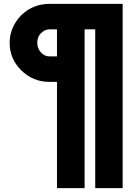

<svg xmlns="http://www.w3.org/2000/svg" viewBox="-20 -803 710 994"><path d="M473 171V-651H418V171H275V-379H236Q151 -379 90.5 -438.5Q30 -498 30 -581Q30 -662 90 -724Q151 -783 236 -783H615V171ZM275 -651H236Q212 -651 191 -630Q173 -612 173 -581Q173 -552 192 -531.5Q211 -511 236 -511H275Z"/></svg>

Font: LilGrotesk Bold
Style: Regular
Weight: 700
Designer: BSozoo
Foundry: BSozoo
Version: Version 1.001;PS 001.001;hotconv 1.0.70;makeotf.lib2.5.58329